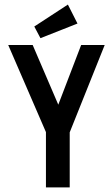

<svg xmlns="http://www.w3.org/2000/svg" viewBox="-20 -820 490 840"><path d="M181 0V-242L16 -623H123L235 -362L335 -623H438L285 -241V0ZM157 -653 130 -704 277 -800 319 -717Z"/></svg>

Font: Inconsolata SemiCondensed Bold
Style: Regular
Weight: 700
Width: 4
Monospace: yes
Designer: Raph Levien, Cyreal, Brenton Simpson
Foundry: Raph Levien, Cyreal, Google
Version: Version 3.001; ttfautohint (v1.8.2.53-6de2)